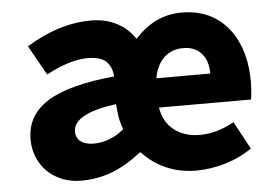

<svg xmlns="http://www.w3.org/2000/svg" viewBox="-45 -619 998 692"><g transform="rotate(-5 454.0 -273.0)"><path d="M53 -151Q53 -238 130 -286.5Q207 -335 373 -351Q370 -387 349.5 -406Q329 -425 283 -425Q220 -425 133 -379L73 -486Q191 -559 307 -559Q359 -559 399.5 -538Q440 -517 465 -479Q502 -519 543.5 -539Q585 -559 635 -559Q708 -559 759 -524Q810 -489 836 -428.5Q862 -368 862 -292Q862 -253 857 -225H524Q533 -171 570.5 -142.5Q608 -114 663 -114Q723 -114 787 -149L841 -49Q798 -19 744.5 -3Q691 13 639 13Q522 13 443 -71Q385 -26 333 -6.5Q281 13 223 13Q173 13 134 -9Q95 -31 74 -68.5Q53 -106 53 -151ZM389 -159Q376 -190 373 -229L371 -251Q215 -230 215 -165Q215 -141 232.5 -128.5Q250 -116 280 -116Q307 -116 336 -127Q365 -138 389 -159ZM630 -431Q587 -431 559.5 -404.5Q532 -378 524 -331H719Q719 -378 695 -404.5Q671 -431 630 -431Z"/></g></svg>

Font: Nebula Sans Bold
Style: Regular
Weight: 700
Designer: Paul D. Hunt for Adobe (as Source Sans)
Foundry: Nebula Entertainment & Broadcasting LLC
Version: Version 1.010